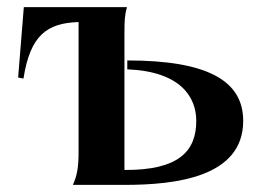

<svg xmlns="http://www.w3.org/2000/svg" viewBox="-20 -520 734 540"><path d="M185 0H330C475 0 664 -22 664 -180C664 -294 562 -350 338 -350V-325C488 -319 532 -247 532 -180C532 -95 483 -41 330 -42V-427C330 -462 331 -479 337 -500H47L31 -302L46 -299C65 -421 112 -455 201 -458V-94C201 -49 197 -27 185 0Z"/></svg>

Font: Sinistre
Style: Bold
Weight: 700
Designer: Jules Durand
Foundry: Collletttivo
Version: Version 69.420;Glyphs 3.2 (3217)